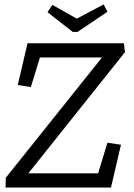

<svg xmlns="http://www.w3.org/2000/svg" viewBox="-20 -845 603 865"><path d="M308 -701 194 -790 216 -823 326 -761 447 -825 464 -792 329 -701ZM480 0H5L6 -44L437 -583V-586H160L119 -453L60 -462L104 -650H538L543 -610L110 -67L109 -64H422L464 -202L525 -193Z"/></svg>

Font: Zilla Slab
Style: Italic
Weight: 400
Italic angle: -6°
Designer: Typotheque.com
Foundry: Typotheque type foundry
Version: Version 1.1; 2017; ttfautohint (v1.6)